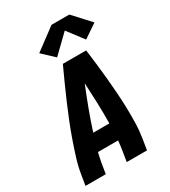

<svg xmlns="http://www.w3.org/2000/svg" viewBox="-233 -1094 1066 1206"><g transform="rotate(-30 300.0 -491.5)"><path d="M21 0 33 -74Q42 -130 59.5 -186Q77 -242 96.5 -297.5Q116 -353 138 -408Q160 -463 183.5 -517.5Q207 -572 231.5 -626.5Q256 -681 281 -735H450Q457 -681 463.5 -626.5Q470 -572 475 -517.5Q480 -463 484 -408Q488 -353 489.5 -297.5Q491 -242 489.5 -186Q488 -130 479 -74L467 0H320L332 -74Q335 -91 337 -109Q339 -127 341 -145H195Q191 -127 187 -109.5Q183 -92 180 -74L168 0ZM230 -265H347Q348 -339 345.5 -413Q343 -487 339 -561Q309 -487 281.5 -413.5Q254 -340 230 -265ZM270 -788 186 -867 342 -983H471L583 -861L484 -794L396 -910Z"/></g></svg>

Font: Iosevka Curly Heavy Extended
Style: Italic
Weight: 900
Width: 7
Italic angle: -9°
Monospace: yes
Designer: Belleve Invis
Foundry: Belleve Invis
Version: Version 11.1.0; ttfautohint (v1.8.3)